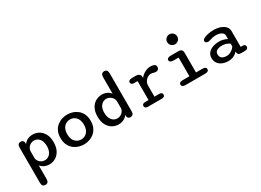

<svg xmlns="http://www.w3.org/2000/svg" viewBox="-29 -1651 3771 2778"><g transform="rotate(-30 1857.0 -262.0)"><path d="M96 -416.5Q96 -483 151.5 -483Q171 -483 184.5 -473.2Q198 -463.5 202 -443.5L202.5 -414Q226 -448 264.5 -467.2Q303 -486.5 350.5 -486.5Q406.5 -486.5 454.8 -459Q503 -431.5 532.8 -376.5Q562.5 -321.5 562.5 -239Q562.5 -157 532.8 -101.2Q503 -45.5 454.8 -17.5Q406.5 10.5 350.5 10.5Q305.5 10.5 268 -7.2Q230.5 -25 207 -56V171.5Q207 238 151.5 238Q96 238 96 171.5ZM207 -172.5Q210.5 -144.5 227.5 -122Q244.5 -99.5 269.8 -87Q295 -74.5 323 -74.5Q357 -74.5 385.8 -93Q414.5 -111.5 432 -148.2Q449.5 -185 449.5 -239Q449.5 -294.5 432 -330.5Q414.5 -366.5 385.8 -384.2Q357 -402 323 -402Q295 -402 269.5 -388Q244 -374 227 -350.5Q210 -327 207 -298Z M929.5 10.5Q884.5 10.5 840 -3.8Q795.5 -18 758.5 -48.2Q721.5 -78.5 699.2 -125.8Q677 -173 677 -239Q677 -305 699.2 -352.2Q721.5 -399.5 758.5 -429.2Q795.5 -459 840 -473.2Q884.5 -487.5 929.5 -487.5Q973.5 -487.5 1018 -473.2Q1062.5 -459 1099.5 -429.2Q1136.5 -399.5 1158.8 -352.2Q1181 -305 1181 -239Q1181 -173 1158.8 -125.8Q1136.5 -78.5 1099.5 -48.2Q1062.5 -18 1018 -3.8Q973.5 10.5 929.5 10.5ZM929.5 -72Q955 -72 979.5 -81.2Q1004 -90.5 1024.2 -110.5Q1044.5 -130.5 1056.5 -162.2Q1068.5 -194 1068.5 -239Q1068.5 -283.5 1056.5 -315Q1044.5 -346.5 1024.2 -366.8Q1004 -387 979.5 -396.2Q955 -405.5 929.5 -405.5Q904 -405.5 879 -396.2Q854 -387 833.8 -366.8Q813.5 -346.5 801.5 -315Q789.5 -283.5 789.5 -239Q789.5 -194 801.5 -162.2Q813.5 -130.5 833.8 -110.5Q854 -90.5 879 -81.2Q904 -72 929.5 -72Z M1707 5Q1668 5 1657 -33.5L1656.5 -62Q1632.5 -28.5 1593.8 -9Q1555 10.5 1508 10.5Q1452 10.5 1403.5 -17.5Q1355 -45.5 1325.5 -101.2Q1296 -157 1296 -239Q1296 -321.5 1325.5 -376.5Q1355 -431.5 1403.5 -459Q1452 -486.5 1508 -486.5Q1553 -486.5 1590.5 -468.5Q1628 -450.5 1651.5 -419V-695.5Q1651.5 -728 1665.8 -745Q1680 -762 1707 -762Q1762.5 -762 1762.5 -695.5V-62Q1762.5 5 1707 5ZM1651.5 -174V-295.5Q1649.5 -325 1632.2 -349Q1615 -373 1589.5 -387.5Q1564 -402 1535.5 -402Q1501 -402 1472.2 -384.2Q1443.5 -366.5 1426 -330.5Q1408.5 -294.5 1408.5 -239Q1408.5 -185 1426 -148.2Q1443.5 -111.5 1472.2 -93Q1501 -74.5 1535.5 -74.5Q1563.5 -74.5 1588.8 -87.2Q1614 -100 1631.2 -122.8Q1648.5 -145.5 1651.5 -174Z M2154.5 -79.5H2232Q2259.5 -79.5 2272 -68.5Q2284.5 -57.5 2284.5 -40Q2284.5 -22.5 2271.8 -11.2Q2259 0 2232 0H2002.5Q1973.5 0 1960.5 -11.2Q1947.5 -22.5 1947.5 -40Q1947.5 -57.5 1959.8 -68.5Q1972 -79.5 1996 -79.5H2055.5V-396.5H1996.5Q1971.5 -396.5 1958.5 -407.5Q1945.5 -418.5 1945.5 -436.5Q1945.5 -455.5 1962.5 -465.8Q1979.5 -476 2012 -476H2078.5Q2102 -476 2119.5 -464.8Q2137 -453.5 2145.5 -433L2147.5 -397Q2178.5 -437.5 2225.8 -462.5Q2273 -487.5 2323 -487.5Q2356 -487.5 2381.8 -475.5Q2407.5 -463.5 2407.5 -433.5Q2407.5 -407 2393.2 -393Q2379 -379 2355 -379Q2341.5 -379 2331.5 -381.2Q2321.5 -383.5 2311.5 -386.5Q2302.5 -389.5 2292.8 -391Q2283 -392.5 2273.5 -392.5Q2243.5 -392.5 2216.2 -375.2Q2189 -358 2171.8 -328.5Q2154.5 -299 2154.5 -261.5Z M2627 -82H2740V-394.5H2656.5Q2624 -394.5 2607.2 -405Q2590.5 -415.5 2590.5 -435.5Q2590.5 -455 2607.2 -465.5Q2624 -476 2656.5 -476H2783.5Q2850 -476 2850 -409.5V-82H2956.5Q2987.5 -82 3002.8 -71.5Q3018 -61 3018 -41Q3018 -21.5 3002.8 -10.8Q2987.5 0 2956.5 0H2627Q2596.5 0 2581.2 -10.8Q2566 -21.5 2566 -41Q2566 -61 2581.2 -71.5Q2596.5 -82 2627 -82ZM2707.5 -670Q2707.5 -693 2718.8 -712Q2730 -731 2749.2 -742.2Q2768.5 -753.5 2791.5 -753.5Q2815 -753.5 2834 -742.2Q2853 -731 2864.2 -712Q2875.5 -693 2875.5 -670Q2875.5 -646.5 2864.2 -627.2Q2853 -608 2834 -597Q2815 -586 2791.5 -586Q2768.5 -586 2749.2 -597Q2730 -608 2718.8 -627.2Q2707.5 -646.5 2707.5 -670Z M3554.5 2.5Q3524.5 2.5 3512.5 -9.8Q3500.5 -22 3497 -43.5L3494.5 -59.5Q3487 -46.5 3467 -30Q3447 -13.5 3415.8 -1.5Q3384.5 10.5 3342 10.5Q3286.5 10.5 3242.5 -8.2Q3198.5 -27 3173 -62.8Q3147.5 -98.5 3147.5 -149Q3147.5 -199 3176 -233.2Q3204.5 -267.5 3252.8 -285.2Q3301 -303 3360.5 -303Q3392.5 -303 3419.5 -296.8Q3446.5 -290.5 3465.8 -282.2Q3485 -274 3493 -268.5V-328Q3493 -347 3482.2 -361.5Q3471.5 -376 3453.8 -385.8Q3436 -395.5 3413.8 -400.2Q3391.5 -405 3368.5 -405Q3337 -405 3307.8 -398.8Q3278.5 -392.5 3257 -384Q3248.5 -380.5 3240.5 -379.5Q3232.5 -378.5 3226.5 -378.5Q3206.5 -378.5 3193 -388Q3179.5 -397.5 3179.5 -416Q3179.5 -432.5 3192 -442.2Q3204.5 -452 3221.5 -459.5Q3247.5 -471 3289 -479.2Q3330.5 -487.5 3380.5 -487.5Q3421 -487.5 3459.2 -478.2Q3497.5 -469 3528.2 -450.8Q3559 -432.5 3577 -405.2Q3595 -378 3595 -342V-79.5H3630Q3651.5 -79.5 3662.5 -69.2Q3673.5 -59 3673.5 -40Q3673.5 -21.5 3660.5 -9.5Q3647.5 2.5 3613.5 2.5ZM3493 -191Q3484.5 -199.5 3465.2 -209Q3446 -218.5 3420.8 -225Q3395.5 -231.5 3369 -231.5Q3317 -231.5 3283.5 -213Q3250 -194.5 3250 -151.5Q3250 -121 3263.5 -102Q3277 -83 3301.5 -74.5Q3326 -66 3358.5 -66Q3389.5 -66 3417.2 -80Q3445 -94 3465.2 -112.8Q3485.5 -131.5 3493 -146.5Z"/></g></svg>

Font: Sono Monospace Medium
Style: Regular
Weight: 500
Designer: Tyler Finck
Foundry: Tyler Finck
Version: Version 2.112